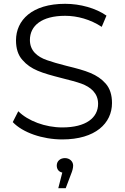

<svg xmlns="http://www.w3.org/2000/svg" viewBox="-20 -726 655 1008"><path d="M307 6C481 6 568 -79 568 -185C568 -228 557 -262 535 -287C491 -337 433 -355 330 -380C287 -391 252 -401 227 -410C175 -428 137 -460 137 -516C137 -591 199 -643 322 -643C386 -643 455 -624 514 -585L539 -644C483 -683 402 -706 322 -706C148 -706 64 -620 64 -514C64 -471 75 -436 98 -411C142 -360 199 -343 304 -316C348 -305 382 -296 407 -287C456 -269 495 -237 495 -181C495 -108 432 -57 307 -57C218 -57 127 -91 76 -142L47 -85C99 -30 203 6 307 6ZM307 180 286 262H325L353 188C360 171 364 156 364 143C364 122 346 104 321 104C296 104 278 120 278 143C278 162 288 176 307 180Z"/></svg>

Font: Malon Grotesk
Style: Regular
Weight: 400
Designer: Julieta Ulanovsky
Foundry: Julieta Ulanovsky
Version: Version 7.200